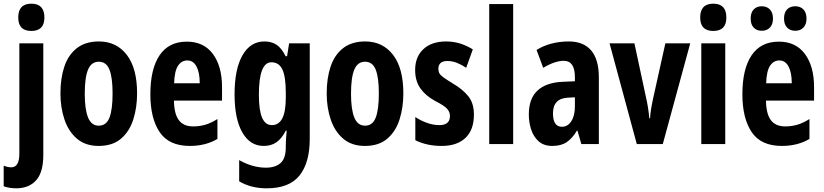

<svg xmlns="http://www.w3.org/2000/svg" viewBox="-48 -782 4470 1042"><path d="M51 -687Q51 -762 122 -762Q193 -762 193 -687Q193 -614 122 -614Q51 -614 51 -687ZM42 240Q24 240 6.5 237.5Q-11 235 -28 229V117Q-7 126 13 126Q57 126 57 52V-547H187V59Q187 152 149 195.5Q111 239 42 240Z M696 -275Q696 -199 675.5 -134Q655 -69 609 -29.5Q563 10 487 10Q416 10 370 -29Q324 -68 302 -133Q280 -198 280 -275Q280 -358 301.5 -421.5Q323 -485 369.5 -521Q416 -557 489 -557Q584 -557 640 -484.5Q696 -412 696 -275ZM412 -273Q412 -188 430 -144Q448 -100 488 -100Q529 -100 546 -143.5Q563 -187 563 -275Q563 -361 546 -404Q529 -447 488 -447Q448 -447 430 -404.5Q412 -362 412 -273Z M966 -556Q1058 -556 1107.5 -489Q1157 -422 1157 -309V-236H896Q897 -164 922.5 -130Q948 -96 1000 -96Q1035 -96 1066 -105Q1097 -114 1132 -136V-28Q1068 10 982 10Q869 10 818.5 -65Q768 -140 768 -270Q768 -408 818 -482Q868 -556 966 -556ZM969 -454Q937 -454 918 -425Q899 -396 897 -330H1036Q1036 -388 1018.5 -421Q1001 -454 969 -454Z M1387 -557Q1426 -557 1453 -539Q1480 -521 1502 -477H1510L1521 -547H1633V-28Q1633 101 1577.5 170.5Q1522 240 1399 240Q1314 240 1250 202V87Q1290 109 1325.5 118.5Q1361 128 1395 128Q1446 128 1474.5 103Q1503 78 1503 17V7Q1503 -10 1504.5 -32Q1506 -54 1508 -73H1503Q1481 -30 1452.5 -10Q1424 10 1383 10Q1309 10 1267 -63.5Q1225 -137 1225 -270Q1225 -407 1268 -482Q1311 -557 1387 -557ZM1425 -444Q1357 -444 1357 -268Q1357 -183 1374.5 -143Q1392 -103 1427 -103Q1465 -103 1484 -139.5Q1503 -176 1503 -252V-279Q1503 -366 1484.5 -405Q1466 -444 1425 -444Z M2141 -275Q2141 -199 2120.5 -134Q2100 -69 2054 -29.5Q2008 10 1932 10Q1861 10 1815 -29Q1769 -68 1747 -133Q1725 -198 1725 -275Q1725 -358 1746.5 -421.5Q1768 -485 1814.5 -521Q1861 -557 1934 -557Q2029 -557 2085 -484.5Q2141 -412 2141 -275ZM1857 -273Q1857 -188 1875 -144Q1893 -100 1933 -100Q1974 -100 1991 -143.5Q2008 -187 2008 -275Q2008 -361 1991 -404Q1974 -447 1933 -447Q1893 -447 1875 -404.5Q1857 -362 1857 -273Z M2524 -160Q2524 -77 2478 -33.5Q2432 10 2349 10Q2268 10 2206 -21V-147Q2232 -129 2267 -116Q2302 -103 2337 -103Q2394 -103 2394 -153Q2394 -173 2379.5 -190.5Q2365 -208 2312 -235Q2261 -263 2233 -303Q2205 -343 2205 -402Q2205 -474 2250 -515.5Q2295 -557 2373 -557Q2413 -557 2448.5 -546Q2484 -535 2518 -514L2482 -414Q2459 -430 2433 -440.5Q2407 -451 2380 -451Q2331 -451 2331 -408Q2331 -394 2337 -383.5Q2343 -373 2360 -361Q2377 -349 2411 -328Q2461 -299 2492.5 -261Q2524 -223 2524 -160Z M2737 0H2607V-760H2737Z M3039 -557Q3119 -557 3160.5 -508Q3202 -459 3202 -362V0H3107L3086 -73H3083Q3058 -31 3027.5 -10.5Q2997 10 2949 10Q2904 10 2876 -14.5Q2848 -39 2835 -78Q2822 -117 2822 -161Q2822 -247 2869 -290.5Q2916 -334 3004 -338L3072 -341V-363Q3072 -452 3012 -452Q2964 -452 2900 -414L2864 -511Q2939 -557 3039 -557ZM3035 -252Q2953 -248 2953 -167Q2953 -94 3002 -94Q3033 -94 3052.5 -124Q3072 -154 3072 -204V-254Z M3408 0 3260 -547H3395L3457 -258Q3470 -203 3476 -140H3480Q3481 -163 3485.5 -190.5Q3490 -218 3497 -250L3563 -547H3698L3549 0Z M3823 -762Q3894 -762 3894 -687Q3894 -614 3823 -614Q3752 -614 3752 -687Q3752 -762 3823 -762ZM3888 -547V0H3758V-547Z M4179 -556Q4271 -556 4320.5 -489Q4370 -422 4370 -309V-236H4109Q4110 -164 4135.5 -130Q4161 -96 4213 -96Q4248 -96 4279 -105Q4310 -114 4345 -136V-28Q4281 10 4195 10Q4082 10 4031.5 -65Q3981 -140 3981 -270Q3981 -408 4031 -482Q4081 -556 4179 -556ZM4182 -454Q4150 -454 4131 -425Q4112 -396 4110 -330H4249Q4249 -388 4231.5 -421Q4214 -454 4182 -454ZM4026 -681Q4026 -714 4042.5 -731Q4059 -748 4086 -748Q4114 -748 4130.5 -730.5Q4147 -713 4147 -681Q4147 -650 4130.5 -632.5Q4114 -615 4086 -615Q4059 -615 4042.5 -632Q4026 -649 4026 -681ZM4207 -681Q4207 -714 4223.5 -731Q4240 -748 4268 -748Q4296 -748 4312.5 -730.5Q4329 -713 4329 -681Q4329 -650 4312.5 -632.5Q4296 -615 4268 -615Q4240 -615 4223.5 -632.5Q4207 -650 4207 -681Z"/></svg>

Font: Noto Sans Arabic ExtCond
Style: Bold
Weight: 700
Width: 2
Designer: Monotype Design Team, Nadine Chahine, Nizar Qandah and Khaled Hosny
Foundry: Monotype Imaging Inc.
Version: Version 2.012; ttfautohint (v1.8.4.7-5d5b)